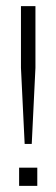

<svg xmlns="http://www.w3.org/2000/svg" viewBox="-20 -603 183 623"><path d="M60 -136 48 -383V-583H95V-383L83 -136ZM42 0V-59H101V0Z"/></svg>

Font: Rokkitt ExtraLight
Style: Regular
Weight: 250
Version: Version 3.103